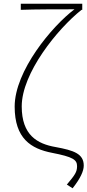

<svg xmlns="http://www.w3.org/2000/svg" viewBox="-20 -814 471 1034"><path d="M371 200C413 147 431 107 431 78C431 14 378 -4 280 -22C181 -39 97 -86 97 -241C97 -420 289 -658 419 -761H423V-794H92V-761C166 -764 306 -764 381 -764C260 -673 59 -432 59 -240C59 -68 147 -13 260 9C373 31 395 46 395 81C395 112 384 128 340 180Z"/></svg>

Font: Kinto Sans Thin
Style: Regular
Weight: 100
Designer: Authors: Ryoko NISHIZUKA  (kana & ideographs); Paul D. Hunt (Latin, Greek & Cyrillic); Wenlong ZHANG  (bopomofo); Sandol
Foundry: Adobe Systems Incorporated, ookami Inc.
Version: Version 0.001